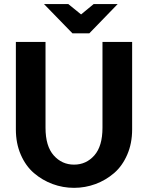

<svg xmlns="http://www.w3.org/2000/svg" viewBox="-20 -906 719 933"><path d="M57.1 -276.9V-702.1H201.2V-285.2Q201.2 -195.8 241 -150.9Q280.8 -106 339.8 -106Q398.9 -106 438.5 -150.9Q478 -195.8 478 -285.2V-702.1H622.1V-276.9Q622.1 -209 598.1 -154.1Q574.2 -99.1 534.2 -64.7Q494.1 -30.3 444.1 -11.7Q394 6.8 339.8 6.8Q285.6 6.8 235.6 -11.7Q185.5 -30.3 145.3 -64.7Q105 -99.1 81.1 -154.1Q57.1 -209 57.1 -276.9ZM551.8 -886.2 414.1 -744.1H332L193.8 -886.2H312L374 -835.9L435.1 -886.2Z"/></svg>

Font: LT Superior
Style: Bold
Weight: 400
Designer: Daniel Lyons
Foundry: LyonsType
Version: Version 1.000